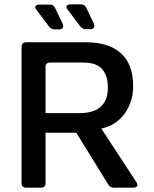

<svg xmlns="http://www.w3.org/2000/svg" viewBox="-20 -861 705 881"><path d="M100 0Q79 0 79 -21V-646Q79 -667 100 -667H375Q479 -667 535 -616.5Q591 -566 591 -466Q591 -395 552.5 -340.5Q514 -286 445 -271L606 -25Q613 -14 609 -7Q605 0 593 0H502Q485 0 477 -14L330 -252H189V-21Q189 0 169 0ZM189 -342H344Q475 -342 475 -459Q475 -513 449 -543.5Q423 -574 362 -574H210Q189 -574 189 -554ZM231 -726Q216 -726 206 -738L148 -815Q139 -825 143 -832.5Q147 -840 160 -840H209Q226 -840 233 -824L268 -751Q272 -740 267.5 -733Q263 -726 252 -726ZM374 -727Q359 -727 349 -739L291 -816Q282 -826 286 -833.5Q290 -841 303 -841H352Q369 -841 376 -825L411 -752Q415 -741 410.5 -734Q406 -727 395 -727Z"/></svg>

Font: Pitagon Sans Medium
Style: Regular
Weight: 500
Designer: Travis Tran
Foundry: Pitagon
Version: Version 1.001; ttfautohint (v1.8.4.7-5d5b);gftools[0.9.26]